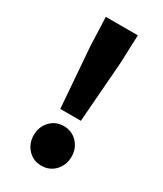

<svg xmlns="http://www.w3.org/2000/svg" viewBox="-196 -840 788 929"><g transform="rotate(30 198.5 -376.0)"><path d="M115 -608 109 -766H288L282 -608L256 -270H141ZM123 -18Q93 -50 93 -97Q93 -143 123 -175Q153 -207 198 -207Q244 -207 274 -175Q304 -143 304 -97Q304 -50 274 -18Q244 14 198 14Q153 14 123 -18Z"/></g></svg>

Font: Source Han Sans CN Heavy
Style: Bold
Weight: 900
Designer: Ryoko NISHIZUKA (kana & ideographs); Paul D. Hunt (Latin, Greek & Cyrillic); Wenlong ZHANG (bopomofo); Sandoll Communica
Foundry: Adobe Systems Incorporated
Version: Version 1.000;PS 1;hotconv 1.0.78;makeotf.lib2.5.61930